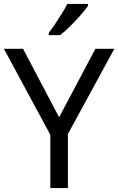

<svg xmlns="http://www.w3.org/2000/svg" viewBox="-20 -964 606 984"><path d="M283 -363 469 -714H566L328 -277V0H238V-273L0 -714H98ZM431 -934Q419 -916 394 -887.5Q369 -859 340.5 -830.5Q312 -802 288 -784H230V-796Q245 -815 262.5 -841Q280 -867 297 -894.5Q314 -922 325 -944H431Z"/></svg>

Font: Noto Sans Nushu
Style: Regular
Weight: 400
Designer: Lisa Huang
Foundry: Lisa Huang
Version: Version 1.003; ttfautohint (v1.8.4.7-5d5b)